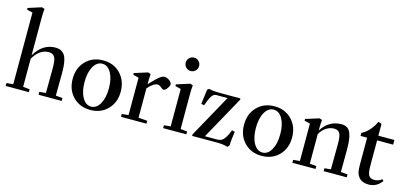

<svg xmlns="http://www.w3.org/2000/svg" viewBox="-63 -1173 3489 1633"><g transform="rotate(15 1682.0 -357.0)"><path d="M21 0V-25.4L79.6 -31.2V-661.6L29.3 -673.8V-689L146.5 -726.1L170.4 -718.3Q166.5 -681.6 166.5 -642.1V-308.6Q233.9 -424.8 348.1 -424.8Q375 -424.8 394.3 -415.5Q413.6 -406.2 425.5 -390.4Q437.5 -374.5 444.3 -348.4Q451.2 -322.3 453.6 -293.5Q456.1 -264.6 456.1 -224.6Q456.1 -126.5 454.6 -31.2L514.2 -25.4V0H310.5V-25.4L367.2 -30.8Q368.7 -240.2 368.7 -242.7Q368.7 -265.6 367.9 -281Q367.2 -296.4 364.7 -312.7Q362.3 -329.1 357.7 -338.9Q353 -348.6 345.7 -356.9Q338.4 -365.2 327.1 -368.9Q315.9 -372.6 300.3 -372.6Q260.3 -372.6 225.3 -347.7Q190.4 -322.8 166.5 -277.3V-31.2L225.1 -25.4V0Z M767.6 11.2Q674.3 11.2 615 -49.8Q555.7 -110.8 555.7 -207Q555.7 -303.2 615 -364Q674.3 -424.8 767.6 -424.8Q860.8 -424.8 919.9 -363.5Q979 -302.2 979 -205.6Q979 -110.4 919.7 -49.6Q860.4 11.2 767.6 11.2ZM767.6 -18.1Q814.9 -18.1 844.7 -70.6Q874.5 -123 874.5 -207Q874.5 -291 845 -343.3Q815.4 -395.5 767.6 -395.5Q719.7 -395.5 689.9 -343.3Q660.2 -291 660.2 -207Q660.2 -123 689.9 -70.6Q719.7 -18.1 767.6 -18.1Z M1036.6 0V-25.4L1094.7 -31.2V-360.4L1044.9 -372.6V-387.7L1162.1 -424.8L1186 -417Q1182.6 -377 1182.6 -340.3V-326.7Q1245.6 -394 1271.5 -411.1Q1291 -424.8 1307.1 -424.8Q1328.1 -424.8 1350.3 -408.7Q1372.6 -392.6 1372.6 -374.5Q1372.6 -360.4 1356 -338.4Q1339.4 -316.4 1326.2 -316.4Q1316.4 -316.4 1305.7 -326.2Q1284.2 -346.2 1267.1 -346.2Q1231.9 -346.2 1182.6 -290.5V-31.7L1260.7 -25.4V0Z M1507.3 -529.8Q1482.9 -529.8 1465.8 -546.9Q1448.7 -564 1448.7 -588.9Q1448.7 -612.8 1466.1 -630.1Q1483.4 -647.5 1507.3 -647.5Q1532.2 -647.5 1549.3 -630.4Q1566.4 -613.3 1566.4 -588.9Q1566.4 -564 1549.3 -546.9Q1532.2 -529.8 1507.3 -529.8ZM1407.7 0V-25.4L1465.8 -31.2V-360.4L1416 -372.6V-387.7L1533.2 -424.8L1557.1 -417Q1553.2 -380.4 1553.2 -340.3V-31.2L1611.8 -25.4V0Z M1976.6 12.2Q1936 0 1889.2 0H1663.1V-13.7L1870.6 -388.7H1770.5Q1748 -388.7 1730.5 -362.3Q1716.8 -342.3 1693.4 -277.8L1667.5 -283.7L1684.1 -412.6L1698.7 -423.8Q1738.3 -414.1 1793 -414.1H1977.1V-401.9L1768.6 -25.4H1876Q1898.4 -25.4 1913.8 -33.4Q1929.2 -41.5 1945.3 -65.2Q1961.4 -88.9 1978.5 -133.8L2004.4 -127Q1991.7 -49.8 1991.7 -4.4Z M2276.4 11.2Q2183.1 11.2 2123.8 -49.8Q2064.5 -110.8 2064.5 -207Q2064.5 -303.2 2123.8 -364Q2183.1 -424.8 2276.4 -424.8Q2369.6 -424.8 2428.7 -363.5Q2487.8 -302.2 2487.8 -205.6Q2487.8 -110.4 2428.5 -49.6Q2369.1 11.2 2276.4 11.2ZM2276.4 -18.1Q2323.7 -18.1 2353.5 -70.6Q2383.3 -123 2383.3 -207Q2383.3 -291 2353.8 -343.3Q2324.2 -395.5 2276.4 -395.5Q2228.5 -395.5 2198.7 -343.3Q2168.9 -291 2168.9 -207Q2168.9 -123 2198.7 -70.6Q2228.5 -18.1 2276.4 -18.1Z M2545.4 0V-25.4L2603.5 -31.2V-360.4L2553.2 -372.6V-387.7L2670.9 -424.8L2694.8 -417Q2690.9 -380.4 2690.9 -340.3V-323.2Q2755.4 -424.8 2864.7 -424.8Q2896 -424.8 2916.3 -411.6Q2936.5 -398.4 2947 -370.6Q2957.5 -342.8 2961.4 -309.1Q2965.3 -275.4 2965.3 -224.6Q2965.3 -158.2 2964.4 -31.2L3024.4 -25.4V0H2820.8V-25.4L2876.5 -30.8Q2878.4 -170.4 2878.4 -242.7Q2878.4 -270.5 2877.4 -288.3Q2876.5 -306.2 2872.8 -323.7Q2869.1 -341.3 2862.3 -351.1Q2855.5 -360.8 2844 -366.7Q2832.5 -372.6 2815.9 -372.6Q2777.8 -372.6 2745.4 -351.6Q2712.9 -330.6 2690.9 -291.5V-31.2L2749.5 -25.4V0Z M3218.8 11.2Q3157.7 11.2 3129.4 -26.4Q3115.7 -43.5 3110.1 -66.2Q3104.5 -88.9 3104.5 -135.3V-370.6H3046.4V-397.9Q3079.6 -411.6 3113.3 -449.7Q3147 -487.8 3161.6 -525.4L3192.4 -516.1V-411.6H3333.5V-370.6H3192.4V-167Q3192.4 -120.1 3195.1 -99.6Q3197.8 -79.1 3204.6 -65.4Q3217.3 -39.6 3255.4 -39.6Q3293 -39.6 3321.8 -63L3334 -50.3Q3289.1 11.2 3218.8 11.2Z"/></g></svg>

Font: Elstob 18pt Medium
Style: Regular
Weight: 500
Designer: Peter S. Baker
Version: Version 1.015